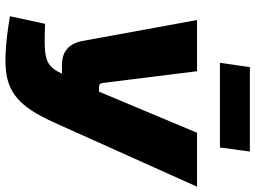

<svg xmlns="http://www.w3.org/2000/svg" viewBox="-136 -788 938 705"><g transform="rotate(90 332.5 -435.0)"><path d="M536 -884H226L210 -774H521ZM467 -690 316 -330H299C290 -330 285 -334 284 -345L241 -690H53L128 -280C135 -229 160 -194 218 -194H250L242 -178C214 -129 180 -128 67 -132L39 -3C85 5 176 18 235 12C335 3 382 -58 436 -180L665 -690Z"/></g></svg>

Font: Exo 2 Extra Bold
Style: Italic
Weight: 800
Italic angle: -8°
Designer: Natanael Gama
Version: Version 1.001;PS 001.001;hotconv 1.0.88;makeotf.lib2.5.64775